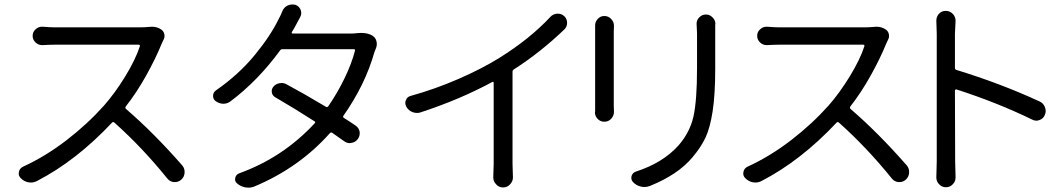

<svg xmlns="http://www.w3.org/2000/svg" viewBox="-20 -824 4855 876"><path d="M660.2 -701.2Q667 -702.1 672.9 -702.1Q698.2 -702.1 716.8 -688.5Q727.5 -680.7 730 -667Q732.4 -653.3 725.6 -641.6Q720.7 -631.8 717.8 -625Q690.4 -557.6 647 -479.5Q603.5 -401.4 553.7 -337.9Q549.8 -332 554.7 -327.1Q680.7 -218.8 811.5 -69.3Q822.3 -56.6 822.3 -39.1Q822.3 -17.6 806.6 -3.9Q793.9 6.8 778.3 6.8Q775.4 6.8 773.4 6.8Q754.9 4.9 743.2 -9.8Q628.9 -151.4 502 -264.6Q496.1 -269.5 491.2 -264.6Q328.1 -90.8 148.4 2Q134.8 8.8 121.1 8.8Q115.2 8.8 109.4 7.8Q88.9 3.9 74.2 -11.7Q65.4 -20.5 65.4 -32.2Q65.4 -36.1 66.4 -40Q69.3 -55.7 85 -63.5Q187.5 -110.4 283.2 -184.1Q378.9 -257.8 454.1 -341.8Q504.9 -399.4 551.8 -476.1Q598.6 -552.7 618.2 -613.3Q619.1 -615.2 617.7 -617.7Q616.2 -620.1 613.3 -620.1H230.5Q209 -620.1 174.8 -618.2Q173.8 -618.2 171.9 -618.2Q155.3 -618.2 142.6 -629.9Q128.9 -642.6 128.9 -660.2Q128.9 -678.7 142.6 -690.4Q155.3 -702.1 170.9 -702.1Q172.9 -702.1 174.8 -702.1Q210 -699.2 230.5 -699.2H616.2Q639.6 -699.2 660.2 -701.2Z M1609.4 -672.9Q1619.1 -673.8 1627.9 -673.8Q1659.2 -673.8 1679.7 -661.1Q1693.4 -652.3 1697.3 -636.7Q1699.2 -629.9 1699.2 -623Q1699.2 -614.3 1696.3 -606.4Q1693.4 -599.6 1688.5 -586.9Q1646.5 -437.5 1546.9 -295.9Q1543 -290 1548.8 -286.1Q1577.1 -268.6 1602.5 -251Q1618.2 -240.2 1621.1 -221.7Q1621.1 -218.8 1621.1 -214.8Q1621.1 -201.2 1612.3 -189.5Q1600.6 -173.8 1582 -171.9Q1579.1 -170.9 1576.2 -170.9Q1561.5 -170.9 1548.8 -180.7Q1524.4 -198.2 1496.1 -217.8Q1490.2 -221.7 1485.4 -216.8Q1344.7 -58.6 1141.6 26.4Q1127.9 32.2 1113.3 32.2Q1106.4 32.2 1100.6 31.2Q1078.1 27.3 1061.5 12.7Q1049.8 2.9 1053.2 -12.2Q1056.6 -27.3 1071.3 -33.2Q1271.5 -105.5 1416 -261.7Q1420.9 -266.6 1415 -270.5Q1324.2 -329.1 1236.3 -379.9Q1222.7 -387.7 1220.2 -402.3Q1217.8 -417 1227.5 -428.7Q1238.3 -441.4 1254.9 -444.3Q1259.8 -445.3 1264.6 -445.3Q1276.4 -445.3 1287.1 -439.5Q1367.2 -396.5 1466.8 -336.9Q1472.7 -333 1477.5 -338.9Q1519.5 -399.4 1552.2 -467.3Q1585 -535.2 1599.6 -592.8Q1600.6 -595.7 1599.1 -597.7Q1597.7 -599.6 1594.7 -599.6H1269.5Q1261.7 -599.6 1257.8 -593.8Q1156.2 -455.1 1031.2 -361.3Q1016.6 -350.6 999 -350.6Q998 -350.6 997.1 -350.6Q978.5 -351.6 962.9 -363.3Q952.1 -372.1 952.1 -386.7Q952.1 -402.3 965.8 -412.1Q1067.4 -482.4 1140.1 -570.3Q1212.9 -658.2 1251 -736.3Q1258.8 -750 1267.6 -771.5Q1274.4 -790 1292 -798.8Q1302.7 -803.7 1313.5 -803.7Q1320.3 -803.7 1328.1 -801.8Q1344.7 -795.9 1351.6 -779.3Q1354.5 -771.5 1354.5 -764.6Q1354.5 -754.9 1349.6 -746.1Q1340.8 -730.5 1329.1 -708Q1322.3 -694.3 1311.5 -677.7Q1310.5 -674.8 1311.5 -672.9Q1312.5 -670.9 1315.4 -670.9H1581.1Q1596.7 -670.9 1609.4 -672.9Z M2491.2 -747.1Q2503.9 -760.7 2522.5 -761.7Q2523.4 -761.7 2525.4 -761.7Q2541 -761.7 2553.7 -751Q2567.4 -738.3 2567.4 -719.7Q2567.4 -702.1 2554.7 -689.5Q2444.3 -584 2325.2 -507.8Q2318.4 -503.9 2318.4 -497.1V-76.2L2320.3 -14.6Q2320.3 2.9 2307.6 16.6Q2294.9 31.2 2275.4 31.2Q2255.9 31.2 2243.2 16.6Q2230.5 2.9 2230.5 -14.6L2232.4 -76.2V-446.3Q2232.4 -449.2 2230.5 -450.2Q2228.5 -451.2 2226.6 -450.2Q2076.2 -369.1 1899.4 -311.5Q1891.6 -308.6 1882.8 -308.6Q1872.1 -308.6 1862.3 -312.5Q1843.8 -319.3 1834 -336.9Q1829.1 -345.7 1829.1 -353.5Q1829.1 -360.4 1832 -367.2Q1837.9 -382.8 1854.5 -386.7Q1963.9 -417 2070.8 -463.4Q2177.7 -509.8 2257.8 -559.6Q2397.5 -646.5 2491.2 -747.1Z M2695.3 -708Q2695.3 -724.6 2707 -737.3Q2718.8 -751 2737.3 -751Q2755.9 -751 2768.6 -737.3Q2781.2 -724.6 2781.2 -706.1Q2781.2 -706.1 2781.2 -705.1Q2780.3 -691.4 2780.3 -678.7V-344.7Q2780.3 -330.1 2781.2 -314.5Q2781.2 -314.5 2781.2 -313.5Q2781.2 -295.9 2768.6 -282.2Q2755.9 -268.6 2737.3 -268.6Q2718.8 -268.6 2706.1 -282.2Q2694.3 -294.9 2694.3 -312.5Q2694.3 -313.5 2695.3 -315.4Q2695.3 -332 2695.3 -345.7V-678.7ZM3158.2 -715.8Q3158.2 -732.4 3169.9 -744.1Q3182.6 -757.8 3200.7 -757.8Q3218.8 -757.8 3231.4 -744.1Q3244.1 -731.4 3244.1 -714.8Q3244.1 -712.9 3243.2 -711.9Q3243.2 -691.4 3243.2 -671.9V-509.8Q3243.2 -392.6 3231.4 -316.4Q3219.7 -240.2 3198.7 -195.8Q3177.7 -151.4 3138.7 -105.5Q3073.2 -27.3 2945.3 24.4Q2932.6 29.3 2919.9 29.3Q2912.1 29.3 2904.3 27.3Q2882.8 22.5 2868.2 6.8Q2860.4 -2 2860.4 -12.7Q2860.4 -16.6 2861.3 -20.5Q2866.2 -36.1 2880.9 -41Q3004.9 -81.1 3076.2 -161.1Q3127.9 -220.7 3144 -293Q3160.2 -365.2 3160.2 -513.7V-671.9Z M3965.8 -701.2Q3972.7 -702.1 3978.5 -702.1Q4003.9 -702.1 4022.5 -688.5Q4033.2 -680.7 4035.6 -667Q4038.1 -653.3 4031.2 -641.6Q4026.4 -631.8 4023.4 -625Q3996.1 -557.6 3952.6 -479.5Q3909.2 -401.4 3859.4 -337.9Q3855.5 -332 3860.4 -327.1Q3986.3 -218.8 4117.2 -69.3Q4127.9 -56.6 4127.9 -39.1Q4127.9 -17.6 4112.3 -3.9Q4099.6 6.8 4084 6.8Q4081.1 6.8 4079.1 6.8Q4060.5 4.9 4048.8 -9.8Q3934.6 -151.4 3807.6 -264.6Q3801.8 -269.5 3796.9 -264.6Q3633.8 -90.8 3454.1 2Q3440.4 8.8 3426.8 8.8Q3420.9 8.8 3415 7.8Q3394.5 3.9 3379.9 -11.7Q3371.1 -20.5 3371.1 -32.2Q3371.1 -36.1 3372.1 -40Q3375 -55.7 3390.6 -63.5Q3493.2 -110.4 3588.9 -184.1Q3684.6 -257.8 3759.8 -341.8Q3810.5 -399.4 3857.4 -476.1Q3904.3 -552.7 3923.8 -613.3Q3924.8 -615.2 3923.3 -617.7Q3921.9 -620.1 3918.9 -620.1H3536.1Q3514.6 -620.1 3480.5 -618.2Q3479.5 -618.2 3477.5 -618.2Q3460.9 -618.2 3448.2 -629.9Q3434.6 -642.6 3434.6 -660.2Q3434.6 -678.7 3448.2 -690.4Q3460.9 -702.1 3476.6 -702.1Q3478.5 -702.1 3480.5 -702.1Q3515.6 -699.2 3536.1 -699.2H3921.9Q3945.3 -699.2 3965.8 -701.2Z M4722.7 -361.3Q4740.2 -353.5 4747.1 -335.9Q4751 -327.1 4751 -317.4Q4751 -308.6 4747.1 -299.8Q4740.2 -282.2 4722.7 -276.4Q4715.8 -273.4 4708 -273.4Q4698.2 -273.4 4689.5 -278.3Q4531.2 -355.5 4343.8 -416Q4341.8 -417 4339.4 -415Q4336.9 -413.1 4336.9 -411.1L4337.9 -87.9L4339.8 -14.6Q4339.8 2.9 4328.1 15.6Q4315.4 30.3 4295.9 30.3Q4276.4 30.3 4263.7 15.6Q4252 2.9 4252 -14.6L4253.9 -87.9V-669.9L4252 -729.5Q4252 -746.1 4262.7 -759.8Q4275.4 -774.4 4294.9 -774.4Q4314.5 -774.4 4328.1 -759.8Q4339.8 -746.1 4339.8 -729.5L4336.9 -669.9V-514.6Q4336.9 -506.8 4343.8 -504.9Q4544.9 -443.4 4722.7 -361.3Z"/></svg>

Font: Gen Jyuu Gothic P Regular
Style: Regular
Weight: 400
Designer: [Source Han Sans]
Ryoko NISHIZUKA  (kana & ideographs); Paul D. Hunt (Latin, Greek & Cyrillic); Wenlong ZHANG  (bopomofo
Version: Version 1.002.20150607